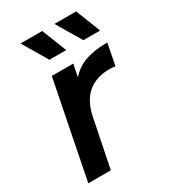

<svg xmlns="http://www.w3.org/2000/svg" viewBox="-183 -833 813 922"><g transform="rotate(-30 223.0 -372.0)"><path d="M446 -540 423 -421Q406 -424 392 -424Q239 -424 207 -263L154 0H29L135 -534H254L240 -465Q275 -506 325.5 -523Q376 -540 446 -540ZM83 -744H203L257 -607H164ZM271 -744H391L445 -607H352Z"/></g></svg>

Font: Montserrat Alternates SemiBold
Style: Italic
Weight: 600
Italic angle: -11.3°
Designer: Julieta Ulanovsky
Foundry: Julieta Ulanovsky
Version: Version 7.200